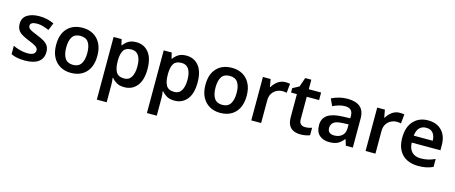

<svg xmlns="http://www.w3.org/2000/svg" viewBox="-49 -1367 5487 2314"><g transform="rotate(15 2694.0 -210.5)"><path d="M448 -156Q448 -75 390 -32.5Q332 10 223 10Q167 10 126 2Q85 -6 49 -23V-128Q87 -109 136 -96Q185 -83 227 -83Q281 -83 304.5 -99.5Q328 -116 328 -143Q328 -160 319 -173Q310 -186 283.5 -201Q257 -216 204 -237Q152 -258 117.5 -279Q83 -300 65.5 -329.5Q48 -359 48 -404Q48 -477 105 -514.5Q162 -552 257 -552Q307 -552 351.5 -542Q396 -532 440 -512L402 -420Q364 -436 327.5 -447Q291 -458 254 -458Q168 -458 168 -410Q168 -393 178.5 -380.5Q189 -368 216 -354.5Q243 -341 293 -321Q341 -302 376 -281.5Q411 -261 429.5 -231.5Q448 -202 448 -156Z M1053 -272Q1053 -137 983.5 -63.5Q914 10 794 10Q720 10 662 -23Q604 -56 571 -119Q538 -182 538 -272Q538 -406 607.5 -479Q677 -552 797 -552Q872 -552 929.5 -519.5Q987 -487 1020 -424.5Q1053 -362 1053 -272ZM664 -272Q664 -185 695.5 -137.5Q727 -90 796 -90Q864 -90 895.5 -137.5Q927 -185 927 -272Q927 -359 895.5 -405Q864 -451 795 -451Q726 -451 695 -405Q664 -359 664 -272Z M1466 -552Q1561 -552 1619.5 -481.5Q1678 -411 1678 -272Q1678 -133 1618.5 -61.5Q1559 10 1464 10Q1403 10 1366 -12Q1329 -34 1306 -63H1299Q1302 -45 1304 -22Q1306 1 1306 20V240H1183V-542H1283L1300 -470H1306Q1329 -504 1366.5 -528Q1404 -552 1466 -552ZM1432 -452Q1363 -452 1335.5 -411.5Q1308 -371 1306 -289V-272Q1306 -185 1333.5 -138Q1361 -91 1434 -91Q1494 -91 1523 -140Q1552 -189 1552 -273Q1552 -358 1522.5 -405Q1493 -452 1432 -452Z M2091 -552Q2186 -552 2244.5 -481.5Q2303 -411 2303 -272Q2303 -133 2243.5 -61.5Q2184 10 2089 10Q2028 10 1991 -12Q1954 -34 1931 -63H1924Q1927 -45 1929 -22Q1931 1 1931 20V240H1808V-542H1908L1925 -470H1931Q1954 -504 1991.5 -528Q2029 -552 2091 -552ZM2057 -452Q1988 -452 1960.5 -411.5Q1933 -371 1931 -289V-272Q1931 -185 1958.5 -138Q1986 -91 2059 -91Q2119 -91 2148 -140Q2177 -189 2177 -273Q2177 -358 2147.5 -405Q2118 -452 2057 -452Z M2916 -272Q2916 -137 2846.5 -63.5Q2777 10 2657 10Q2583 10 2525 -23Q2467 -56 2434 -119Q2401 -182 2401 -272Q2401 -406 2470.5 -479Q2540 -552 2660 -552Q2735 -552 2792.5 -519.5Q2850 -487 2883 -424.5Q2916 -362 2916 -272ZM2527 -272Q2527 -185 2558.5 -137.5Q2590 -90 2659 -90Q2727 -90 2758.5 -137.5Q2790 -185 2790 -272Q2790 -359 2758.5 -405Q2727 -451 2658 -451Q2589 -451 2558 -405Q2527 -359 2527 -272Z M3328 -552Q3341 -552 3356.5 -550.5Q3372 -549 3383 -547L3372 -432Q3362 -434 3348 -436Q3334 -438 3322 -438Q3282 -438 3247.5 -420.5Q3213 -403 3191 -368.5Q3169 -334 3169 -281V0H3046V-542H3142L3159 -447H3164Q3189 -490 3230.5 -521Q3272 -552 3328 -552Z M3691 -89Q3714 -89 3736.5 -93Q3759 -97 3777 -104V-11Q3757 -2 3726 4Q3695 10 3660 10Q3614 10 3576.5 -5.5Q3539 -21 3517 -58.5Q3495 -96 3495 -165V-448H3422V-503L3502 -546L3542 -661H3618V-542H3772V-448H3618V-166Q3618 -127 3638.5 -108Q3659 -89 3691 -89Z M4101 -552Q4206 -552 4259.5 -506Q4313 -460 4313 -364V0H4226L4202 -75H4198Q4163 -31 4124.5 -10.5Q4086 10 4018 10Q3945 10 3897 -30.5Q3849 -71 3849 -157Q3849 -241 3910.5 -283.5Q3972 -326 4098 -330L4192 -333V-360Q4192 -413 4166.5 -435.5Q4141 -458 4096 -458Q4055 -458 4017 -446.5Q3979 -435 3943 -418L3903 -504Q3943 -525 3994.5 -538.5Q4046 -552 4101 -552ZM4124 -254Q4040 -252 4007.5 -226Q3975 -200 3975 -156Q3975 -117 3998 -100Q4021 -83 4058 -83Q4115 -83 4153 -115Q4191 -147 4191 -211V-257Z M4754 -552Q4767 -552 4782.5 -550.5Q4798 -549 4809 -547L4798 -432Q4788 -434 4774 -436Q4760 -438 4748 -438Q4708 -438 4673.5 -420.5Q4639 -403 4617 -368.5Q4595 -334 4595 -281V0H4472V-542H4568L4585 -447H4590Q4615 -490 4656.5 -521Q4698 -552 4754 -552Z M5106 -552Q5215 -552 5278 -486.5Q5341 -421 5341 -306V-242H4983Q4985 -168 5024 -127Q5063 -86 5134 -86Q5186 -86 5227.5 -96Q5269 -106 5313 -126V-27Q5272 -8 5229.5 1Q5187 10 5128 10Q5048 10 4987 -20.5Q4926 -51 4891.5 -113Q4857 -175 4857 -267Q4857 -405 4926 -478.5Q4995 -552 5106 -552ZM5107 -460Q5055 -460 5023 -427Q4991 -394 4985 -329H5222Q5221 -387 5193 -423.5Q5165 -460 5107 -460Z"/></g></svg>

Font: Noto Sans New Tai Lue Semibold
Style: Regular
Weight: 400
Designer: Monotype Design Team
Foundry: Monotype Imaging Inc.
Version: Version 2.004; ttfautohint (v1.8.4.7-5d5b)